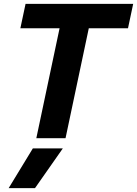

<svg xmlns="http://www.w3.org/2000/svg" viewBox="-20 -719 713 999"><path d="M290 -572H86L113 -699H673L646 -572H442L321 0H169ZM151 53H307L162 260H25Z"/></svg>

Font: Prompt SemiBold
Style: Italic
Weight: 600
Italic angle: -12°
Designer: Katatrad Team
Foundry: CadsonDemak
Version: Version 1.001